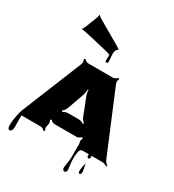

<svg xmlns="http://www.w3.org/2000/svg" viewBox="-291 -1208 1446 1593"><g transform="rotate(30 431.5 -411.0)"><path d="M418.9 -746.6 421.4 -796.4Q421.4 -802.2 387.7 -811Q354 -819.8 249.8 -843.8Q145.5 -867.7 133.8 -868.9Q122.1 -870.1 118.4 -870.1Q114.7 -870.1 114.7 -870.8Q114.7 -871.6 117.7 -875Q127 -886.7 136.2 -910.2L172.9 -1003.9Q181.2 -1024.9 182.6 -1036.6Q184.1 -1048.3 184.6 -1048.3Q185.1 -1048.3 188 -1044.9Q199.7 -1032.7 221.2 -1020.5L431.2 -898.4Q465.8 -877.9 465.8 -876.5Q465.8 -875 461.7 -872.1Q457.5 -869.1 452.6 -864.3Q439.5 -851.1 439.5 -814.5L444.8 -748Q444.8 -740.2 440.7 -735.6Q436.5 -731 431.2 -731Q418.9 -731 418.9 -746.6ZM39.6 31.2 41 108.9Q41 132.3 33.7 144.3Q26.4 156.2 16.1 156.2Q-4.4 156.2 -4.4 116.7Q-4.4 77.1 5.4 29.1Q15.1 -19 22.5 -37.1L256.8 -613.8Q261.7 -626.5 261.7 -638.7Q261.7 -650.9 253.4 -662.6L267.1 -671.4Q281.2 -650.4 311 -650.4H535.6Q564.9 -650.4 579.1 -671.4L593.3 -662.6Q585 -650.9 585 -640.1Q585 -629.4 590.8 -614.3L832 -36.6Q843.3 -9.3 866.7 6.3L860.8 15.6Q836.9 0 807.6 0H711.9Q712.9 10.7 712.9 15.1Q712.9 31.2 699.7 31.2Q693.8 31.2 689.2 26.6Q684.6 22 684.6 13.4Q684.6 4.9 685.5 0H626.5Q605 0 598.6 23.4Q590.8 52.2 590.8 89.6Q590.8 127 595.7 157.7Q600.6 188.5 600.6 200Q600.6 211.4 595 218.5Q589.4 225.6 581.1 225.6Q572.8 225.6 566.9 218.8Q561 211.9 561 199.7Q561 187.5 567.1 152.3Q573.2 117.2 573.2 99.6V-37.6Q568.4 -50.8 568.4 -62Q568.4 -73.2 577.1 -85.9L564.5 -95.2Q549.8 -74.2 520.5 -74.2H319.8Q290.5 -74.2 275.9 -94.7L263.2 -85.9Q272.5 -72.8 272.5 -61.5Q272.5 -50.3 269 -37.6V-37.1Q264.6 -20.5 264.6 -11.7Q264.6 -2.9 274.4 11.2L261.7 20.5Q247.1 0 217.8 0H41Q39.6 9.3 39.6 31.2ZM370.1 -209.5H463.4Q492.7 -209.5 516.1 -193.8L522.5 -203.1Q499.5 -218.8 489.3 -246.6L427.2 -405.3Q416.5 -433.1 416 -461.9H409.7Q408.7 -429.7 399.9 -405.3L343.8 -247.1Q333.5 -218.8 311 -203.1L317.4 -193.4Q340.3 -209.5 370.1 -209.5ZM687 161.6Q687 127.9 699.7 77.1Q713.9 135.7 713.9 153.3Q713.9 179.2 700.4 179.2Q687 179.2 687 161.6Z"/></g></svg>

Font: Nosifer Caps
Style: Regular
Weight: 800
Version: Version 001.002